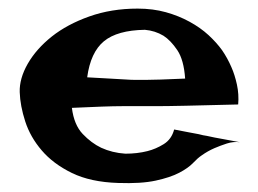

<svg xmlns="http://www.w3.org/2000/svg" viewBox="-20 -511 593 442"><path d="M268.6 -157.2Q295.9 -157.2 319.3 -163.1Q338.9 -168 356.9 -179.2Q375 -190.4 380.9 -212.9Q400.4 -209 414.1 -206.5Q427.7 -204.1 437.5 -202.1Q448.2 -199.2 456.1 -198.2Q463.9 -196.3 474.6 -194.3Q484.4 -192.4 498.5 -189.9Q512.7 -187.5 532.2 -183.6Q517.6 -185.5 502.4 -180.7Q487.3 -175.8 473.6 -169.9Q458 -163.1 444.3 -153.3Q435.5 -147.5 424.3 -135.7Q413.1 -124 392.6 -113.3Q372.1 -102.5 338.4 -95.2Q304.7 -87.9 252 -89.8Q188.5 -91.8 145.5 -112.8Q102.5 -133.8 76.2 -164.6Q49.8 -195.3 38.1 -231.4Q26.4 -267.6 25.4 -298.8Q24.4 -330.1 43.9 -364.3Q63.5 -398.4 99.1 -426.8Q134.8 -455.1 185.5 -473.1Q236.3 -491.2 296.9 -491.2Q332 -491.2 361.8 -482.9Q391.6 -474.6 416.5 -460.9Q441.4 -447.3 460 -430.2Q478.5 -413.1 491.2 -395.5Q503.9 -377 512.7 -356.4Q520.5 -338.9 525.4 -316.4Q530.3 -293.9 528.3 -270.5Q454.1 -268.6 408.7 -267.6Q363.3 -266.6 337.9 -266.6H293.9H260.7Q243.2 -266.6 214.8 -265.6Q186.5 -264.6 145.5 -262.7Q150.4 -223.6 170.4 -202.6Q190.4 -181.6 212.9 -170.9Q238.3 -159.2 268.6 -157.2ZM180.7 -333Q211.9 -331.1 232.9 -330.1Q253.9 -329.1 267.6 -328.1Q282.2 -327.1 291 -327.1H315.4Q339.8 -327.1 406.2 -330.1Q403.3 -373 388.2 -395.5Q373 -418 356.4 -428.7Q336.9 -440.4 313.5 -442.4Q250 -441.4 219.2 -416Q188.5 -390.6 180.7 -333Z"/></svg>

Font: Irish Grover
Style: Regular
Weight: 400
Designer: Squid
Foundry: Font Diner, Inc DBA Sideshow
Version: Version 1.001